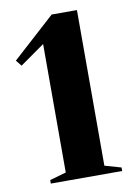

<svg xmlns="http://www.w3.org/2000/svg" viewBox="-81 -754 577 808"><g transform="rotate(-10 207.5 -350.0)"><path d="M70 0V-15L140 -35V-584L35 -510L15 -535L197 -700H305V-35L375 -15V0Z"/></g></svg>

Font: Yeseva One
Style: Regular
Weight: 400
Designer: Jovanny Lemonad
Foundry: Jovanny Lemonad
Version: Version 2.000